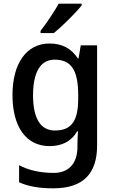

<svg xmlns="http://www.w3.org/2000/svg" viewBox="-20 -786 625 1046"><path d="M425 -766H300C275 -721 230 -655 201 -618V-606H273C319 -642 395 -719 425 -756ZM250 -549C125 -549 48 -442 48 -268C48 -93 124 10 250 10C317 10 368 -15 401 -71H405C404 -57 402 -22 402 -5V13C402 104 355 156 273 156C200 156 137 142 84 114V207C135 230 195 240 270 240C432 240 509 161 509 7V-539H420L408 -468H404C368 -523 317 -549 250 -549ZM277 -461C367 -461 406 -406 406 -268V-248C406 -125 368 -75 279 -75C200 -75 160 -142 160 -267C160 -393 201 -461 277 -461Z"/></svg>

Font: Noto Sans Thai Medium
Style: Regular
Weight: 500
Designer: Monotype Design Team
Foundry: Monotype Imaging Inc.
Version: Version 1.901